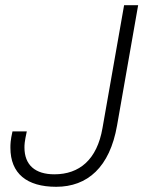

<svg xmlns="http://www.w3.org/2000/svg" viewBox="-20 -706 569 738"><path d="M196 12C316 12 402 -63 430 -224L511 -686H457L374 -214C353 -92 285 -36 189 -36C115 -36 74 -72 74 -139C74 -149 74 -160 83 -201H28C20 -166 20 -151 20 -138C20 -39 83 12 196 12Z"/></svg>

Font: Archivo Thin
Style: Italic
Weight: 100
Italic angle: -10°
Designer: Hector Gatti
Foundry: Omnibus-Type
Version: Version 2.001